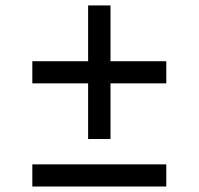

<svg xmlns="http://www.w3.org/2000/svg" viewBox="-20 -679 723 699"><path d="M382.3 -456.1H585.4V-375.5H382.3V-172.9H300.8V-375.5H97.7V-456.1H300.8V-659.2H382.3ZM585.4 -80.6V0H97.7V-80.6Z"/></svg>

Font: Proza Libre
Style: Medium
Weight: 500
Designer: Jasper de Waard
Foundry: Jasper de Waard
Version: Version 1.000; ttfautohint (v1.4.1.8-43bc)